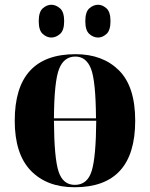

<svg xmlns="http://www.w3.org/2000/svg" viewBox="-20 -778 631 808"><path d="M294 10Q549 10 549 -270Q549 -414 480.5 -482Q412 -550 298 -550Q42 -550 42 -270Q42 -130 109.5 -60Q177 10 294 10ZM207 -280Q208 -435 228.5 -487.5Q249 -540 297 -540Q343 -540 363 -488.5Q383 -437 384 -280ZM295 0Q245 0 226.5 -56Q208 -112 207 -270H385Q384 -118 366 -59Q348 0 295 0ZM393 -620Q411 -620 428 -635Q445 -650 445 -689Q445 -728 428 -743Q411 -758 393 -758Q373 -758 356 -743Q339 -728 339 -689Q339 -650 356 -635Q373 -620 393 -620ZM196 -620Q215 -620 232.5 -635Q250 -650 250 -689Q250 -728 232.5 -743Q215 -758 196 -758Q177 -758 160 -743Q143 -728 143 -689Q143 -650 160 -635Q177 -620 196 -620Z"/></svg>

Font: Noto Serif Display SemiCondensed Extra
Style: Regular
Weight: 800
Width: 4
Designer: Monotype Design Team
Foundry: Monotype Imaging Inc.
Version: Version 1.900